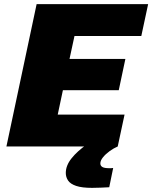

<svg xmlns="http://www.w3.org/2000/svg" viewBox="-20 -708 736 928"><path d="M11 0 157 -688H696L663 -534H340L316 -423H586L554 -272H284L259 -154H582L549 0ZM425 200Q376 200 348 190.5Q320 181 309 164.5Q298 148 298 128Q298 92 326 57Q354 22 400 -10L549 0Q530 8 510.5 22Q491 36 478 52Q465 68 465 82Q465 93 474.5 99Q484 105 509 105Q511 105 515.5 105Q520 105 527 104L508 197Q491 198 467 199Q443 200 425 200Z"/></svg>

Font: Saira SemiExpanded ExtraBold
Style: Italic
Weight: 800
Width: 6
Italic angle: -12°
Designer: Hector Gatti with collaboration of the Omnibus-Type team
Foundry: Omnibus-Type
Version: Version 1.101